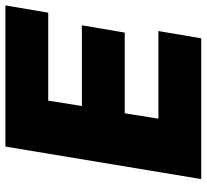

<svg xmlns="http://www.w3.org/2000/svg" viewBox="-94 -720 767 713"><g transform="rotate(90 289.5 -363.5)"><path d="M598 -727.3 477.3 0H-46.9L-19.9 -159.1H306.8L326.7 -284.1H27L54 -443.2H353.7L373.6 -568.2H48.3L75.3 -727.3Z"/></g></svg>

Font: Inter UI Black
Style: Italic
Weight: 900
Italic angle: -9.39999°
Designer: Rasmus Andersson
Foundry: rsms
Version: 3.2;8d6f07862